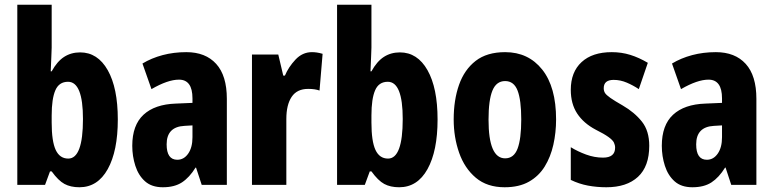

<svg xmlns="http://www.w3.org/2000/svg" viewBox="-20 -780 3263 810"><path d="M198 -579Q198 -563 196.5 -538Q195 -513 194 -479H198Q221 -521 250.5 -540Q280 -559 318 -559Q392 -559 434.5 -484Q477 -409 477 -276Q477 -143 434.5 -66.5Q392 10 315 10Q278 10 252 -4Q226 -18 198 -57H191L170 0H53V-760H198ZM267 -435Q229 -435 213.5 -399Q198 -363 198 -293V-263Q198 -184 215 -147.5Q232 -111 268 -111Q330 -111 330 -278Q330 -435 267 -435Z M766 -560Q847 -560 892 -510.5Q937 -461 937 -363V0H831L807 -73H805Q779 -31 747.5 -10.5Q716 10 667 10Q620 10 592 -15Q564 -40 551 -80.5Q538 -121 538 -165Q538 -252 585.5 -296Q633 -340 722 -343L792 -346V-365Q792 -444 735 -444Q688 -444 619 -404L581 -512Q619 -535 666 -547.5Q713 -560 766 -560ZM758 -249Q683 -245 683 -171Q683 -106 728 -106Q756 -106 774 -132Q792 -158 792 -201V-251Z M1296 -560Q1306 -560 1316.5 -558.5Q1327 -557 1341 -553L1328 -398Q1309 -405 1280 -405Q1233 -405 1210.5 -371.5Q1188 -338 1188 -278V0H1043V-550H1154L1175 -461H1182Q1197 -497 1226.5 -528.5Q1256 -560 1296 -560Z M1547 -579Q1547 -563 1545.5 -538Q1544 -513 1543 -479H1547Q1570 -521 1599.5 -540Q1629 -559 1667 -559Q1741 -559 1783.5 -484Q1826 -409 1826 -276Q1826 -143 1783.5 -66.5Q1741 10 1664 10Q1627 10 1601 -4Q1575 -18 1547 -57H1540L1519 0H1402V-760H1547ZM1616 -435Q1578 -435 1562.5 -399Q1547 -363 1547 -293V-263Q1547 -184 1564 -147.5Q1581 -111 1617 -111Q1679 -111 1679 -278Q1679 -435 1616 -435Z M2326 -276Q2326 -221 2314.5 -169.5Q2303 -118 2278 -77.5Q2253 -37 2211.5 -13.5Q2170 10 2109 10Q2035 10 1987.5 -30Q1940 -70 1917 -135.5Q1894 -201 1894 -276Q1894 -358 1916.5 -422Q1939 -486 1986.5 -523Q2034 -560 2111 -560Q2209 -560 2267.5 -486.5Q2326 -413 2326 -276ZM2041 -275Q2041 -112 2111 -112Q2148 -112 2163.5 -153Q2179 -194 2179 -276Q2179 -358 2163.5 -398Q2148 -438 2111 -438Q2074 -438 2057.5 -398Q2041 -358 2041 -275Z M2719 -165Q2719 -78 2671.5 -34Q2624 10 2538 10Q2498 10 2460.5 3Q2423 -4 2388 -21V-159Q2417 -141 2452.5 -128Q2488 -115 2524 -115Q2575 -115 2575 -157Q2575 -168 2570 -178.5Q2565 -189 2547 -202Q2529 -215 2493 -233Q2442 -260 2415 -301Q2388 -342 2388 -401Q2388 -476 2433.5 -518Q2479 -560 2561 -560Q2602 -560 2639 -548.5Q2676 -537 2713 -515L2675 -404Q2651 -420 2624 -431.5Q2597 -443 2569 -443Q2527 -443 2527 -408Q2527 -396 2532.5 -387.5Q2538 -379 2555 -367Q2572 -355 2607 -335Q2657 -306 2688 -267Q2719 -228 2719 -165Z M3000 -560Q3081 -560 3126 -510.5Q3171 -461 3171 -363V0H3065L3041 -73H3039Q3013 -31 2981.5 -10.5Q2950 10 2901 10Q2854 10 2826 -15Q2798 -40 2785 -80.5Q2772 -121 2772 -165Q2772 -252 2819.5 -296Q2867 -340 2956 -343L3026 -346V-365Q3026 -444 2969 -444Q2922 -444 2853 -404L2815 -512Q2853 -535 2900 -547.5Q2947 -560 3000 -560ZM2992 -249Q2917 -245 2917 -171Q2917 -106 2962 -106Q2990 -106 3008 -132Q3026 -158 3026 -201V-251Z"/></svg>

Font: Noto Sans Lao Looped ExtraCondensed ExtraBold
Style: Regular
Weight: 800
Width: 2
Designer: Mark Frömberg, Ben Mitchell
Foundry: The Fontpad Ltd
Version: Version 1.002; ttfautohint (v1.8.4.7-5d5b)